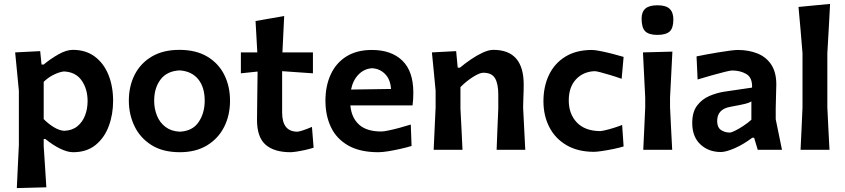

<svg xmlns="http://www.w3.org/2000/svg" viewBox="-20 -766 4324 982"><path d="M66 196Q68.5 141.5 71 89.2Q73.5 37 76.5 -25V-302Q72 -349.5 67.2 -398.5Q62.5 -447.5 57.5 -498L185.5 -504.5L192.5 -436H203.5Q239 -465.5 279.2 -488.2Q319.5 -511 352.5 -511Q419 -511 465 -476.5Q511 -442 534.8 -383Q558.5 -324 558.5 -250Q558.5 -180.5 536.2 -120.8Q514 -61 468.5 -24.2Q423 12.5 354 12.5Q325 12.5 288 -5.5Q251 -23.5 212 -55H203.5V-18.5Q207.5 39 210.5 88.5Q213.5 138 217 192ZM308 -97Q349 -98.5 375.5 -120Q402 -141.5 415 -175.5Q428 -209.5 428 -249Q428 -311 397.5 -354.5Q367 -398 307 -400.5Q286 -398.5 257.5 -385.2Q229 -372 203.5 -347.5V-157Q225.5 -134 254.2 -116.2Q283 -98.5 308 -97Z M900 12.5Q812 12.5 754 -24.5Q696 -61.5 667.5 -121.5Q639 -181.5 639 -251Q639 -325.5 669 -384.2Q699 -443 756.8 -477Q814.5 -511 897.5 -511Q982.5 -511 1040.2 -476.5Q1098 -442 1127.2 -383.2Q1156.5 -324.5 1156.5 -251Q1156.5 -176 1126.2 -116.5Q1096 -57 1038.5 -22.2Q981 12.5 900 12.5ZM899.5 -92.5Q964.5 -95.5 995.8 -141.5Q1027 -187.5 1027 -251Q1027 -319.5 994 -360.5Q961 -401.5 899.5 -406Q834.5 -403 801.5 -359.8Q768.5 -316.5 768.5 -251Q768.5 -209.5 783 -174Q797.5 -138.5 826.8 -116.5Q856 -94.5 899.5 -92.5Z M1466 12.5Q1382 12.5 1338.2 -26Q1294.5 -64.5 1294.5 -152.5Q1294.5 -211.5 1295.8 -272.5Q1297 -333.5 1297.5 -400L1212 -391V-498H1296Q1293.5 -541.5 1291.5 -579.5Q1289.5 -617.5 1287 -658.5L1433.5 -684Q1431 -634.5 1429 -591.8Q1427 -549 1424.5 -498H1580.5V-391Q1541.5 -393.5 1501.5 -396.5Q1461.5 -399.5 1423 -402V-190.5Q1423 -92.5 1501 -92.5Q1509 -92.5 1530.8 -99.8Q1552.5 -107 1575.5 -117L1584 -10.5Q1563.5 -4 1539.8 1.2Q1516 6.5 1495.8 9.5Q1475.5 12.5 1466 12.5Z M1915.5 12.5Q1821.5 12.5 1761.5 -21.5Q1701.5 -55.5 1673 -115Q1644.5 -174.5 1644.5 -251Q1644.5 -327 1671.8 -385.8Q1699 -444.5 1752 -477.5Q1805 -510.5 1882 -510.5Q1981.5 -510.5 2037.8 -456Q2094 -401.5 2094 -292.5Q2094 -254.5 2090 -227H1772Q1777.5 -164 1816.2 -128.8Q1855 -93.5 1930 -93.5Q1941.5 -93.5 1966.2 -98.5Q1991 -103.5 2021.8 -111.8Q2052.5 -120 2081 -129L2085 -19.5Q2061 -12 2029 -4.8Q1997 2.5 1966.2 7.5Q1935.5 12.5 1915.5 12.5ZM1883 -417Q1842.5 -414.5 1813.8 -385Q1785 -355.5 1775.5 -308L1980 -311Q1976.5 -360.5 1949.2 -387.8Q1922 -415 1883 -417Z M2198 0Q2200.5 -54.5 2202.8 -104.8Q2205 -155 2208 -217V-302Q2203.5 -350.5 2198.8 -399Q2194 -447.5 2189 -498L2313 -504.5L2321 -420H2332.5Q2357.5 -441 2388.2 -462Q2419 -483 2449.2 -497Q2479.5 -511 2503.5 -511Q2658.5 -511 2658.5 -333.5Q2658.5 -301 2657 -271.2Q2655.5 -241.5 2655.5 -217Q2658.5 -155 2661.2 -104.5Q2664 -54 2666.5 0H2520Q2522 -54 2524 -103.8Q2526 -153.5 2528.5 -210.5V-281.5Q2528.5 -338 2511.8 -366Q2495 -394 2451.5 -394Q2433.5 -394 2399.2 -372.5Q2365 -351 2335 -320.5V-210.5Q2338 -153.5 2340.5 -103.8Q2343 -54 2345.5 0Z M3018 10.5Q2936 10.5 2878 -23.2Q2820 -57 2789.8 -115.5Q2759.5 -174 2759.5 -248.5Q2759.5 -323.5 2787.8 -382.8Q2816 -442 2871.5 -476.2Q2927 -510.5 3007.5 -510.5Q3022 -510.5 3051 -504.8Q3080 -499 3112.2 -490.8Q3144.5 -482.5 3169.5 -475L3159.5 -363Q3130 -373.5 3101 -382.2Q3072 -391 3050.5 -396.5Q3029 -402 3021.5 -402Q2962.5 -399.5 2925.8 -360Q2889 -320.5 2889 -252Q2889 -183.5 2930 -140Q2971 -96.5 3048.5 -95.5Q3056.5 -95.5 3076 -100Q3095.5 -104.5 3118.8 -111.8Q3142 -119 3162 -127L3169.5 -17Q3148.5 -10.5 3118.5 -4.2Q3088.5 2 3060.5 6.2Q3032.5 10.5 3018 10.5Z M3270 0Q3272.5 -54.5 3275 -104.8Q3277.5 -155 3280 -217V-267Q3276.5 -338.5 3273.8 -391.2Q3271 -444 3268.5 -498L3419 -502Q3416 -447 3413.5 -393.5Q3411 -340 3407 -267V-217Q3410 -155 3412.5 -104.8Q3415 -54.5 3418 0ZM3342 -587.5Q3299.5 -587.5 3280.5 -605.5Q3261.5 -623.5 3261.5 -671.5Q3261.5 -705 3280.8 -722Q3300 -739 3343 -739Q3386 -739 3405 -720.8Q3424 -702.5 3424 -666.5Q3424 -622 3404.8 -604.8Q3385.5 -587.5 3342 -587.5Z M3667 11.5Q3604 11.5 3562.2 -27.5Q3520.5 -66.5 3520.5 -137Q3520.5 -193 3545.2 -225.8Q3570 -258.5 3607.5 -274.8Q3645 -291 3683.5 -297L3826.5 -318Q3828.5 -368.5 3797.8 -387Q3767 -405.5 3724 -405.5Q3716 -405.5 3686.2 -398.2Q3656.5 -391 3618.8 -380.2Q3581 -369.5 3548 -359.5L3542.5 -477.5Q3560.5 -481.5 3590.5 -487Q3620.5 -492.5 3653.2 -498Q3686 -503.5 3713.2 -507Q3740.5 -510.5 3753 -510.5Q3810 -510.5 3854.8 -492.2Q3899.5 -474 3925 -435Q3950.5 -396 3950.5 -334Q3950.5 -309.5 3949 -275Q3947.5 -240.5 3947.5 -211V-156Q3955 -119.5 3962.8 -81.5Q3970.5 -43.5 3979.5 0H3855.5L3837 -61.5H3827.5Q3782.5 -27.5 3737.8 -8Q3693 11.5 3667 11.5ZM3712.5 -88Q3720.5 -88 3739.8 -97.5Q3759 -107 3781.8 -122Q3804.5 -137 3823 -153.5V-247.5Q3813 -240.5 3792.2 -235.2Q3771.5 -230 3714.5 -219.5Q3648 -207.5 3648 -147Q3648 -114.5 3667.5 -101.2Q3687 -88 3712.5 -88Z M4074.5 0Q4077 -54.5 4079.5 -104.8Q4082 -155 4084.5 -217V-493.5Q4079.5 -555 4074.5 -613.8Q4069.5 -672.5 4064 -730.5L4225.5 -746Q4222.5 -687 4219 -624.2Q4215.5 -561.5 4211.5 -493.5V-217Q4214.5 -155 4217 -104.8Q4219.5 -54.5 4222.5 0Z"/></svg>

Font: Commissioner Loud SemiBold
Style: Regular
Weight: 600
Designer: Kostas Bartsokas
Foundry: Kostas Bartsokas
Version: Version 1.000; ttfautohint (v1.8.3)